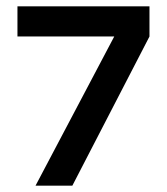

<svg xmlns="http://www.w3.org/2000/svg" viewBox="-20 -585 526 605"><path d="M451 -565V-470L208 0H92L340 -470H35V-565Z"/></svg>

Font: MB Grotesk
Style: Regular
Weight: 400
Designer: Nawras Khrais
Foundry: Nawras Khrais
Version: Version 1.000;PS 001.000;hotconv 1.0.88;makeotf.lib2.5.64775